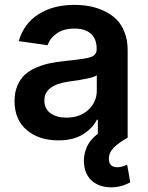

<svg xmlns="http://www.w3.org/2000/svg" viewBox="-20 -573 614 799"><path d="M223.1 11.2Q142.1 11.2 91.3 -31.7Q40.5 -74.7 40.5 -152.8Q40.5 -188.5 52.2 -216.1Q64 -243.7 82.5 -261.2Q101.1 -278.8 129.2 -291Q157.2 -303.2 184.8 -309.1Q212.4 -314.9 247.6 -318.8Q253.9 -319.3 265.6 -320.8Q340.8 -328.6 359.4 -335.9Q382.3 -345.2 382.3 -367.7V-370.1Q382.3 -410.6 358.4 -432.4Q334.5 -454.1 290 -454.1Q245.6 -454.1 217 -434.6Q188.5 -415 178.2 -384.8L58.1 -401.9Q79.1 -475.1 140.4 -513.9Q201.7 -552.7 289.6 -552.7Q322.3 -552.7 352.5 -547.1Q382.8 -541.5 412.4 -527.8Q441.9 -514.2 463.4 -493.4Q484.9 -472.7 498 -439.7Q511.2 -406.7 511.2 -365.2V0Q473.6 21 453.4 41.5Q433.1 62 433.1 87.4Q433.1 123 468.3 123Q484.9 123 509.3 112.8L522 185.5Q485.4 206.5 442.4 206.5Q396 206.5 365.7 182.1Q335.4 157.7 330.1 112.8Q325.7 77.1 339.6 43Q353.5 8.8 387.2 -16.1V-74.7H383.3Q363.8 -37.1 323.5 -12.9Q283.2 11.2 223.1 11.2ZM256.3 -83.5Q313 -83.5 347.9 -116.2Q382.8 -148.9 382.8 -195.8V-259.8Q366.7 -246.6 265.1 -233.4Q164.6 -218.8 164.6 -155.3Q164.6 -120.6 189.7 -102.1Q214.8 -83.5 256.3 -83.5Z"/></svg>

Font: Interop SemBd
Style: Regular
Weight: 600
Designer: Rasmus Andersson, Google, Jang Haemin
Foundry: jhaemin
Version: Version 1.007